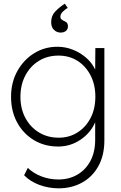

<svg xmlns="http://www.w3.org/2000/svg" viewBox="-20 -786 659 1043"><path d="M299 237Q244 237 194 218.5Q144 200 111 166L131 126Q161 155 204.5 172Q248 189 298 189Q354 189 399 163.5Q444 138 470.5 89.5Q497 41 497 -27V-122Q473 -65 418 -27.5Q363 10 296 10Q222 10 164 -25Q106 -60 73 -121Q40 -182 40 -260Q40 -338 74 -399.5Q108 -461 165 -496.5Q222 -532 292 -532Q336 -532 377 -515.5Q418 -499 449.5 -471Q481 -443 497 -408L498 -525H547V-24Q547 57 515 115.5Q483 174 426.5 205.5Q370 237 299 237ZM299 -38Q356 -38 401 -66.5Q446 -95 472 -145Q498 -195 498 -261Q498 -326 472 -376.5Q446 -427 401 -455.5Q356 -484 298 -484Q237 -484 190.5 -455Q144 -426 117.5 -375.5Q91 -325 91 -260Q91 -196 117.5 -146Q144 -96 191 -67Q238 -38 299 -38ZM309 -609Q289 -609 273.5 -623.5Q258 -638 258 -666Q258 -701 281 -724.5Q304 -748 332 -766L348 -743Q335 -736 321.5 -723Q308 -710 308 -695Q308 -686 312.5 -682Q317 -678 326 -673Q337 -669 343 -662.5Q349 -656 349 -642Q349 -627 338 -618Q327 -609 309 -609Z"/></svg>

Font: Readex Pro ExtraLight
Style: Regular
Weight: 200
Designer: Bonnie Shaver-Troup, Thomas Jockin
Foundry: Lexend
Version: Version 1.203; ttfautohint (v1.8.3)